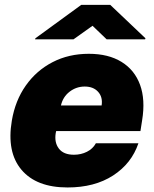

<svg xmlns="http://www.w3.org/2000/svg" viewBox="-20 -779 648 808"><path d="M264.2 9.9Q133.2 9.9 70.3 -64.6Q7.5 -139.2 29.8 -271.3Q44 -355.8 88.6 -419Q133.2 -482.2 201.2 -517.4Q269.2 -552.6 353.7 -552.6Q436.1 -552.6 491.3 -518.6Q546.5 -484.7 569.4 -422.1Q592.3 -359.4 578.1 -272.7L571 -227.3H216.3L214.5 -218.8Q208.1 -179.3 227.8 -153.6Q247.5 -127.8 291.2 -127.8Q321 -127.8 345.9 -140.3Q370.7 -152.7 383.5 -176.1H562.5Q533.7 -90.9 456 -40.5Q378.2 9.9 264.2 9.9ZM236.5 -335.2H407.7Q413 -370.4 392.9 -392.6Q372.9 -414.8 336.6 -414.8Q301.1 -414.8 272.9 -393.1Q244.7 -371.4 236.5 -335.2ZM289.5 -613.6 369.4 -670.5 428.7 -613.6H590.7L592.1 -617.9L444 -758.5H321.9L129 -617.9L127.6 -613.6Z"/></svg>

Font: Inter UI Black
Style: Italic
Weight: 900
Italic angle: -9.39999°
Designer: Rasmus Andersson
Foundry: rsms
Version: 3.2;8d6f07862